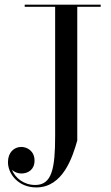

<svg xmlns="http://www.w3.org/2000/svg" viewBox="-20 -770 474 820"><path d="M85.5 -750V-741H215.5V-190C215.5 -50.5 202 20 130.5 20C81 20 45.5 -10 31 -44.5C42 -34.5 57.5 -29 71 -29C100.5 -29 127.5 -46 127.5 -84C127.5 -125 96 -142.5 71 -142.5C40.5 -142.5 14 -119.5 14 -77.5C14 -27.5 58 30.5 135 30.5C249 30.5 290 -99.5 310 -170V-741H410V-750Z"/></svg>

Font: Bodoni* 24
Style: Regular
Weight: 400
Version: Version 2.3